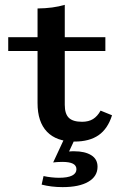

<svg xmlns="http://www.w3.org/2000/svg" viewBox="-20 -569 516 787"><path d="M236.6 198Q212.8 198 191.3 195.3Q169.8 192.6 150.7 187.7L158.5 152.6Q173.3 156 190.2 157.8Q207 159.7 221.6 159.7Q257.4 159.7 275.4 150.7Q293.3 141.7 293.3 124.6Q293.3 109.4 279 102Q264.7 94.6 235 94.6Q223.3 94.6 214.1 95.3Q204.9 96.1 197.9 96.9L255.2 -26.2H299.5L263.1 51.9Q271.3 51.1 275.7 51.1Q280.2 51.1 284.8 51.1Q328 51.1 353.9 67.1Q379.8 83.1 379.8 114.5Q379.8 154 342.1 176Q304.4 198 236.6 198ZM285 11.3Q211.4 11.3 172.7 -28.9Q133.9 -69.2 133.9 -146.4V-208.2H245.5V-139.2Q245.5 -102.3 262.1 -86.1Q278.8 -69.8 316.4 -69.8Q343.2 -69.8 361.3 -81Q379.4 -92.2 392.3 -115.6L439.2 -96.5Q421.9 -41.3 384.3 -15Q346.6 11.3 285 11.3ZM133.9 -208.2V-534.3Q166.5 -534.7 194 -538.4Q221.4 -542.1 245.5 -549.2V-208.2ZM13.7 -359.9V-416.4H411.9V-359.9Z"/></svg>

Font: Playfair 5pt SemiExpanded Light
Style: Regular
Weight: 300
Width: 6
Designer: Claus Eggers Sørensen
Foundry: Claus Eggers Sørensen
Version: Version 2.203